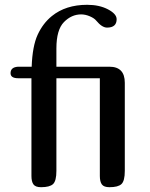

<svg xmlns="http://www.w3.org/2000/svg" viewBox="-20 -780 625 800"><path d="M24 -475Q24 -500 55 -502H112Q115 -588 137 -635.5Q159 -683 196 -713Q254 -760 343 -760Q394 -760 430 -741Q466 -722 466 -700Q466 -665 426 -665Q405 -665 381 -694Q373 -704 354.5 -712Q336 -720 318 -720Q278 -720 246.5 -688Q215 -656 215 -578V-502H436Q500 -502 500 -435V-68Q500 -26 486 -13Q472 0 436 0Q413 0 404.5 -11.5Q396 -23 396 -47V-454H215V-68Q215 -26 201 -13Q187 0 151 0Q128 0 119.5 -11.5Q111 -23 111 -47V-454H56Q24 -454 24 -475Z"/></svg>

Font: Marmelad
Style: Regular
Weight: 400
Designer: Manvel Shmavonyan
Foundry: Cyreal
Version: Version 1.001;PS 001.001;hotconv 1.0.88;makeotf.lib2.5.64775